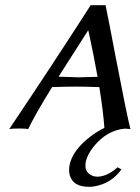

<svg xmlns="http://www.w3.org/2000/svg" viewBox="-20 -494 540 738"><path d="M322.3 224.1Q259.3 224.1 247.6 177.7Q243.7 160.2 247.6 139.2Q259.8 82.5 328.1 30.3Q354 10.7 381.3 -2.4Q376.5 -67.4 361.8 -159.2Q303.2 -161.1 275.4 -161.1Q232.4 -161.1 180.2 -159.2Q115.2 -54.2 88.4 2Q79.1 0 56.2 0Q25.4 0 15.6 2Q178.7 -240.7 328.6 -474.1H385.7Q397.9 -416 424.3 -276.4Q468.8 -44.4 481.4 2Q474.6 1 459.5 0.5Q392.1 6.3 341.3 67.9Q316.4 98.6 310.1 126Q301.8 165.5 332 180.2Q342.3 185.1 355.5 185.1Q392.6 184.1 432.1 148.9L446.8 157.2Q407.2 211.9 340.8 222.7Q330.6 224.1 322.3 224.1ZM355 -198.7Q339.8 -284.7 319.8 -376H317.9Q206.5 -201.7 205.1 -199.2Q215.3 -199.2 239.3 -198.2Q268.6 -197.3 279.8 -196.8Q312.5 -197.3 355 -198.7Z"/></svg>

Font: Linux Biolinum Capitals O
Style: Italic Samll Caps
Weight: 400
Italic angle: -12°
Designer: Philipp H. Poll
Foundry: Philipp H. Poll
Version: Version 0.6.2